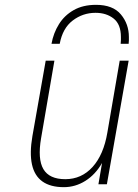

<svg xmlns="http://www.w3.org/2000/svg" viewBox="-20 -762 572 794"><path d="M244 12Q188.5 12 155.5 -11.5Q122.5 -35 112.2 -82Q102 -129 114 -199L169 -511H205L150 -191Q135 -104 159.5 -62.5Q184 -21 250 -21Q317 -21 362.8 -71.5Q408.5 -122 424 -214L475 -511H512L422 0H387L402 -88Q374.5 -40 333 -14Q291.5 12 244 12ZM193 -581Q201 -625.5 223.8 -662Q246.5 -698.5 284.8 -720.2Q323 -742 377 -742Q447 -742 480 -702.2Q513 -662.5 513 -609Q513 -601.5 513 -595Q513 -588.5 512 -581H479Q480 -588.5 480 -595.5Q480 -602.5 480 -609Q480 -661.5 450 -685.2Q420 -709 375 -709Q322.5 -709 280.8 -677.2Q239 -645.5 227 -581Z"/></svg>

Font: Overpass Thin
Style: Italic
Weight: 250
Italic angle: -10°
Designer: Delve Withrington, Dave Bailey, Thomas Jockin
Foundry: Delve Fonts LLC
Version: Version 4.000